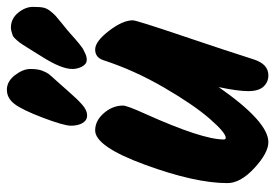

<svg xmlns="http://www.w3.org/2000/svg" viewBox="-144 -688 819 572"><g transform="rotate(-90 266.0 -401.5)"><path d="M470 -779Q497 -779 514.5 -757.5Q532 -736 532 -713.5Q532 -691 529.5 -681Q527 -671 519 -661Q511 -651 505.5 -646Q500 -641 484.5 -628.5Q469 -616 463 -611Q457 -606 447.5 -597.5Q438 -589 434 -585.5Q430 -582 422 -575.5Q414 -569 409.5 -566Q405 -563 398 -560Q386 -553 374 -553Q362 -553 354.5 -566.5Q347 -580 347 -596Q347 -629 384 -687Q390 -697 398.5 -710.5Q407 -724 411 -730.5Q415 -737 421 -746Q427 -755 430.5 -759Q434 -763 439 -768Q444 -773 448 -774Q462 -779 470 -779ZM373 -503Q381 -528 405 -528Q429 -528 460.5 -487Q492 -446 492 -416Q492 -405 446 -269Q400 -133 375 -54Q361 -12 328 -12Q308 -12 294.5 -26.5Q281 -41 281 -72Q281 -103 293 -160Q190 -12 129 -12Q97 -12 52 -53.5Q7 -95 7 -134Q7 -230 61.5 -379Q116 -528 164 -528Q193 -528 215.5 -502Q238 -476 238 -445Q238 -433 213 -378Q137 -209 137 -145Q137 -139 142 -139Q157 -139 198.5 -186.5Q240 -234 291.5 -322.5Q343 -411 373 -503ZM240.5 -566.5Q224 -552 209 -552Q194 -552 186 -565.5Q178 -579 178 -600Q178 -621 201.5 -683Q225 -745 242.5 -768Q260 -791 285 -791Q310 -791 328.5 -767Q347 -743 347 -721Q347 -699 342 -686Q337 -673 332.5 -667Q328 -661 312 -643.5Q296 -626 276.5 -603.5Q257 -581 240.5 -566.5Z"/></g></svg>

Font: Kalam
Style: Bold
Weight: 700
Version: Version 2.001;PS 1.0;hotconv 1.0.79;makeotf.lib2.5.61930; tt